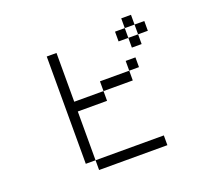

<svg xmlns="http://www.w3.org/2000/svg" viewBox="-134 -984 1269 1156"><g transform="rotate(-20 500.0 -406.0)"><path d="M750 0V-62.5H312.5V0ZM750 -500V-562.5H687.5V-500H500V-437.5H312.5V-750H250V-62.5H312.5V-375H500V-437.5H687.5V-500ZM875 -687.5V-750H812.5V-687.5H750V-625H812.5V-687.5ZM750 -687.5V-750H687.5V-687.5ZM750 -750H812.5V-812.5H750Z"/></g></svg>

Font: CalcUnifontExMono
Style: Regular
Weight: 500
Version: Version 15.0.06